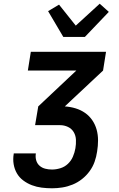

<svg xmlns="http://www.w3.org/2000/svg" viewBox="-20 -1014 640 1034"><path d="M261 0Q232 0 204.5 -3.5Q177 -7 152 -16.5Q127 -26 105.5 -42Q84 -58 71 -80.5Q58 -103 53.5 -130Q49 -157 54 -186V-188H173V-187Q170 -168 175 -150.5Q180 -133 193 -121.5Q206 -110 223.5 -105.5Q241 -101 260 -101Q282 -101 305 -108Q328 -115 345.5 -131.5Q363 -148 372.5 -170Q382 -192 386 -215Q390 -238 389 -261Q388 -284 377 -302.5Q366 -321 346 -330.5Q326 -340 303 -340H169L186 -441L391 -634H130L146 -735H551L535 -634L329 -441Q359 -439 387 -430.5Q415 -422 438 -406Q461 -390 477 -366.5Q493 -343 500.5 -315.5Q508 -288 508 -258Q508 -228 503 -198Q499 -170 489.5 -143Q480 -116 462.5 -92Q445 -68 421.5 -49.5Q398 -31 371 -20Q344 -9 316 -4.5Q288 0 261 0ZM321 -815 239 -954 298 -989 388 -876 517 -994 566 -950 437 -815Z"/></svg>

Font: Iosevka Aile
Style: Bold Italic
Weight: 700
Italic angle: -9°
Designer: Belleve Invis
Foundry: Belleve Invis
Version: Version 28.0.1; ttfautohint (v1.8.4)